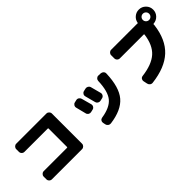

<svg xmlns="http://www.w3.org/2000/svg" viewBox="91 -1806 2818 2818"><g transform="rotate(-45 1500.0 -397.5)"><path d="M803 -730Q826 -730 843 -713Q860 -696 860 -673V-47Q860 -24 843 -7Q826 10 803 10H177Q154 10 137 -7Q120 -24 120 -47V-103Q120 -126 137 -143Q154 -160 177 -160H661Q670 -160 670 -168V-551Q670 -560 661 -560H177Q154 -560 137 -577Q120 -594 120 -617V-673Q120 -696 137 -713Q154 -730 177 -730Z M1785 -583Q1809 -581 1825.5 -564Q1842 -547 1841 -523Q1832 -246 1723 -118Q1614 10 1370 42Q1346 45 1326.5 31Q1307 17 1302 -7L1294 -47Q1290 -69 1302.5 -87Q1315 -105 1338 -109Q1522 -137 1597 -228.5Q1672 -320 1679 -531Q1680 -554 1697 -570Q1714 -586 1737 -585ZM1365 -360Q1371 -337 1358.5 -316.5Q1346 -296 1324 -291L1281 -281Q1258 -276 1238 -288.5Q1218 -301 1213 -323Q1187 -429 1173 -481Q1167 -504 1179 -524.5Q1191 -545 1213 -550L1252 -559Q1275 -565 1295 -552.5Q1315 -540 1322 -517Q1349 -421 1365 -360ZM1468 -583Q1491 -588 1511.5 -576Q1532 -564 1538 -542Q1570 -422 1581 -380Q1587 -357 1574.5 -336.5Q1562 -316 1540 -311L1497 -301Q1474 -296 1454 -308Q1434 -320 1428 -342Q1426 -348 1385 -505Q1379 -528 1391 -548Q1403 -568 1425 -573Z M2794 -654Q2813 -635 2840 -635Q2867 -635 2886 -654Q2905 -673 2905 -700Q2905 -727 2886 -746Q2867 -765 2840 -765Q2813 -765 2794 -746Q2775 -727 2775 -700Q2775 -673 2794 -654ZM2840 -850Q2902 -850 2946 -806Q2990 -762 2990 -700Q2990 -640 2949 -597Q2908 -554 2849 -550Q2841 -550 2841 -541V-526Q2808 -259 2657.5 -119Q2507 21 2226 54Q2202 57 2183 42.5Q2164 28 2159 4L2146 -59Q2142 -81 2155 -99.5Q2168 -118 2191 -121Q2404 -147 2510 -242Q2616 -337 2641 -532Q2642 -535 2639 -537.5Q2636 -540 2633 -540H2137Q2114 -540 2097 -557Q2080 -574 2080 -597V-663Q2080 -686 2097 -703Q2114 -720 2137 -720H2663Q2676 -720 2682 -719Q2690 -717 2692 -726Q2701 -779 2743 -814.5Q2785 -850 2840 -850Z"/></g></svg>

Font: Rounded Mplus 1c Black
Style: Regular
Weight: 900
Version: Version 1.059.20150529